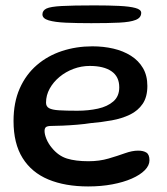

<svg xmlns="http://www.w3.org/2000/svg" viewBox="-20 -650 613 705"><path d="M303.7 34.6Q219.4 34.6 157.8 9.1Q96.2 -16.5 63 -69.7Q29.7 -122.9 29.7 -205.6Q29.7 -273.9 52.4 -325.2Q75.1 -376.4 115 -410.8Q154.8 -445.2 207.4 -462.6Q259.9 -479.9 319.3 -479.9Q359.9 -479.9 396.2 -471.5Q432.6 -463 460.8 -445.2Q489 -427.4 505.1 -399.8Q521.1 -372.3 521.1 -334.4Q521.1 -294.2 504 -268.9Q486.9 -243.6 457.4 -229.2Q427.9 -214.9 390.6 -208.1Q353.2 -201.3 312.8 -197.9Q292.7 -194.6 264.6 -192.2Q236.4 -189.8 210.3 -188.7Q184.1 -187.6 169.6 -187.6Q154.7 -187.6 149.1 -183.6Q143.6 -179.6 143.6 -168.9Q143.6 -156.7 150.5 -139.7Q157.4 -122.8 170.4 -107.1Q194.3 -77.7 226 -67.8Q257.8 -58 304.7 -58Q344.9 -58 378.3 -67.8Q411.8 -77.6 438.7 -87.3Q465.7 -96.9 487.1 -96.9Q506.4 -96.9 517.6 -89.7Q528.8 -82.4 528.8 -61.5Q528.8 -42.4 511.6 -25Q494.4 -7.6 463.8 5.8Q433.3 19.2 392.3 26.9Q351.4 34.6 303.7 34.6ZM264.1 -243.4Q304.7 -243.4 339.6 -251.1Q374.6 -258.8 396.2 -277.6Q417.9 -296.4 417.9 -329.4Q417.9 -368.6 389.5 -388.2Q361.2 -407.9 309.5 -407.9Q278.9 -407.9 250 -397.2Q221.2 -386.4 198.5 -367.6Q175.8 -348.7 162.4 -324.5Q149 -300.2 149 -273Q149 -258.9 160.2 -252.8Q171.3 -246.6 196.7 -245Q222 -243.4 264.1 -243.4ZM315.2 -564.9Q262.3 -564.9 221.8 -566.7Q181.4 -568.5 158.6 -575.3Q135.8 -582.1 135.8 -597.1Q135.8 -611.4 150.5 -618.6Q165.3 -625.7 206.4 -627.9Q247.4 -630.2 326.7 -630.2Q379.6 -630.2 418.1 -628.3Q456.6 -626.4 477.5 -620.6Q498.5 -614.9 498.5 -602.8Q498.5 -584.9 478.3 -576.9Q458.2 -568.8 417.7 -566.9Q377.2 -564.9 315.2 -564.9Z"/></svg>

Font: Gluten Thin
Style: Regular
Weight: 100
Designer: Tyler Finck
Foundry: Etcetera Type Company
Version: Version 1.300